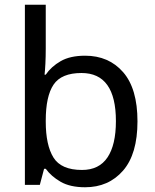

<svg xmlns="http://www.w3.org/2000/svg" viewBox="-20 -873 655 810"><path d="M173 -668Q173 -634 171.5 -604.5Q170 -575 168 -558H173Q196 -592 236 -615Q276 -638 339 -638Q439 -638 499.5 -568.5Q560 -499 560 -361Q560 -223 499 -153Q438 -83 339 -83Q276 -83 236 -106Q196 -129 173 -161H166L148 -93H85V-853H173ZM324 -565Q239 -565 206 -516Q173 -467 173 -364V-360Q173 -261 205.5 -208.5Q238 -156 326 -156Q398 -156 433.5 -209Q469 -262 469 -362Q469 -565 324 -565Z"/></svg>

Font: Noto Sans Kannada UI
Style: Regular
Weight: 400
Designer: Jelle Bosma - Monotype Design Team
Foundry: Monotype Imaging Inc.
Version: Version 2.005; ttfautohint (v1.8.4.7-5d5b)